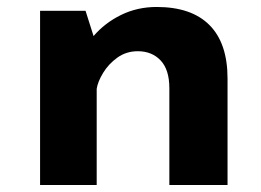

<svg xmlns="http://www.w3.org/2000/svg" viewBox="-20 -531 750 551"><path d="M95 0V-500H225.5L248.5 -427.5Q280.5 -465 327.2 -488Q374 -511 429.5 -511Q529.5 -511 581.2 -459Q633 -407 633 -305.5V0H466V-278Q466 -331 441 -357.5Q416 -384 375.5 -384Q342.5 -384 317 -365.8Q291.5 -347.5 276 -322Q260.5 -296.5 257.5 -276V0Z"/></svg>

Font: League Mono
Style: Bold
Weight: 700
Width: 6
Designer: Tyler Finck
Foundry: The League of Moveable Type / Tyler Finck
Version: Version 2.300;RELEASE